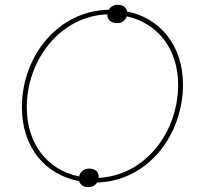

<svg xmlns="http://www.w3.org/2000/svg" viewBox="-20 -745 810 789"><path d="M70 -304C70 -143 163 -27 305 -1C309 13 321 22 338 24C356 25 371 18 379 5C589 -1 732 -191 732 -398C732 -552 643 -670 502 -698C500 -713 488 -723 470 -725C451 -727 435 -719 427 -705C219 -701 70 -515 70 -304ZM90 -304C90 -498 227 -679 421 -686C420 -666 434 -652 456 -650C478 -648 495 -659 501 -678C623 -651 712 -549 712 -396C712 -205 580 -24 385 -14C388 -36 374 -50 352 -52C328 -54 310 -42 305 -20C175 -46 90 -154 90 -304Z"/></svg>

Font: Fixel Display Thin
Style: Italic
Weight: 100
Italic angle: -10°
Designer: AlfaBravo + MacPaw
Foundry: Kyrylo Tkachov, Marchela Mozhyna, Serhii Makarenko, Maria Weinstein, Zakhar Kryvoshyya
Version: Version 1.210;Glyphs 3.2 (3217)